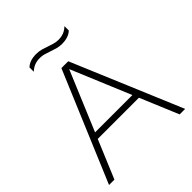

<svg xmlns="http://www.w3.org/2000/svg" viewBox="-246 -1069 1221 1221"><g transform="rotate(-45 365.0 -458.5)"><path d="M23 0 334.5 -740H396L707.5 0H658L550 -258H179.5L71.5 0ZM197 -299.5H532.5L365 -700.5ZM446.5 -845.5Q422 -845.5 400 -851.8Q378 -858 357.5 -865.5Q339 -872 321 -877.2Q303 -882.5 284 -882.5Q255 -882.5 234 -874Q213 -865.5 194 -847.5V-886.5Q225.5 -917 284.5 -917Q309 -917 331 -910.8Q353 -904.5 373.5 -897Q392 -891 410 -885.5Q428 -880 447 -880Q476 -880 497 -888.5Q518 -897 537 -915V-876Q505.5 -845.5 446.5 -845.5Z"/></g></svg>

Font: Encode Sans Expanded Expanded ExtraLight
Style: Regular
Weight: 200
Width: 7
Designer: Multiple Designers
Foundry: Impallari Type
Version: Version 3.000; ttfautohint (v1.8.3) -l 8 -r 50 -G 200 -x 14 